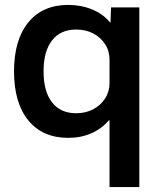

<svg xmlns="http://www.w3.org/2000/svg" viewBox="-20 -550 660 780"><path d="M425 210V-61H422Q393 -27 351 -8.5Q309 10 257 10Q153 10 95 -61Q37 -132 37 -260Q37 -388 95 -459Q153 -530 257 -530Q309 -530 353.5 -512Q398 -494 427 -459H429L431 -520H546V210ZM289 -90Q328 -90 358.5 -106Q389 -122 407 -150Q425 -178 425 -213V-307Q425 -343 407 -370.5Q389 -398 359 -414Q329 -430 289 -430Q226 -430 191.5 -386Q157 -342 157 -260Q157 -178 191.5 -134Q226 -90 289 -90Z"/></svg>

Font: M PLUS 1 SemiBold
Style: Regular
Weight: 600
Designer: Coji Morishita
Foundry: UNDERFOREST DESIGN
Version: Version 1.001